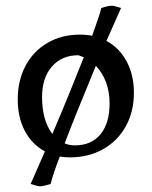

<svg xmlns="http://www.w3.org/2000/svg" viewBox="-20 -539 531 671"><path d="M448 -215Q448 -149 419.5 -97.5Q391 -46 340 -17.5Q289 11 224 11Q206 11 189 8Q164 73 157 104Q131 112 120 112Q111 112 87 104Q122 25 137 -10Q92 -34 67 -81Q42 -128 42 -192Q42 -258 69.5 -309.5Q97 -361 146.5 -389.5Q196 -418 259 -418Q283 -418 302 -414Q329 -488 334 -511Q358 -519 371 -519Q379 -519 403 -511L352 -396Q397 -372 422.5 -324.5Q448 -277 448 -215ZM163 -71Q217 -197 273 -339Q269 -340 264.5 -342Q260 -344 254 -346Q196 -346 161.5 -306.5Q127 -267 127 -200Q127 -118 163 -71ZM363 -178Q363 -218 350.5 -251.5Q338 -285 315 -309Q238 -123 206 -38Q221 -31 242 -31Q299 -31 331 -69.5Q363 -108 363 -178Z"/></svg>

Font: Mirza
Style: Regular
Weight: 400
Designer: Arabic design by Kourosh Beigpour, Latin design by Eduardo Tunni, engineering by Lasse Fister
Version: Version 1.000